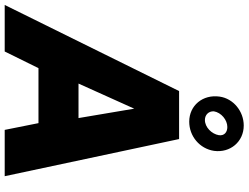

<svg xmlns="http://www.w3.org/2000/svg" viewBox="-162 -894 1031 796"><g transform="rotate(90 353.0 -495.5)"><path d="M580 -868C589 -935 542 -991 475 -991C416 -991 363 -948 355 -891C345 -821 392 -765 459 -765C519 -765 571 -808 580 -868ZM515 -888C510 -858 482 -830 452 -830C430 -830 415 -846 416 -867C421 -898 452 -923 481 -923C503 -923 518 -910 515 -888ZM-25 0H168L237 -140H465L493 0H685L531 -723H332ZM301 -306 405 -537 444 -306Z"/></g></svg>

Font: United Sans Black
Style: Italic
Weight: 900
Italic angle: -8°
Designer: Pablo Impallari, Rodrigo Fuenzalida (Modified by Dan O. Williams)
Version: Version 1.000;PS 001.000;hotconv 1.0.88;makeotf.lib2.5.64775